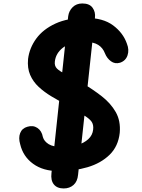

<svg xmlns="http://www.w3.org/2000/svg" viewBox="-20 -981 817 1108"><path d="M318.5 6.5Q229 6.5 171 -35.8Q113 -78 96.5 -148.5Q85.5 -185.5 96.5 -213.2Q107.5 -241 138 -249.5Q170.5 -259.5 195.8 -242.8Q221 -226 227.5 -190Q234.5 -165.5 261 -149Q287.5 -132.5 342 -132.5Q388.5 -132.5 426.8 -144Q465 -155.5 489.5 -178Q514 -200.5 517.5 -233Q521 -261.5 507.8 -279.8Q494.5 -298 459.2 -318.8Q424 -339.5 361.5 -376Q317.5 -400.5 276.2 -425.2Q235 -450 203 -479.8Q171 -509.5 154 -548.8Q137 -588 142 -641Q150 -704.5 189.2 -758.2Q228.5 -812 300 -845Q371.5 -878 474.5 -878Q574.5 -878 632.8 -834.5Q691 -791 712.5 -728.5Q726.5 -693.5 716 -661.8Q705.5 -630 672.5 -619Q643.5 -610.5 620.2 -627.5Q597 -644.5 585.5 -673.5Q573.5 -705 547 -721.8Q520.5 -738.5 477.5 -738.5Q385.5 -738.5 343.5 -706Q301.5 -673.5 296.5 -625.5Q293.5 -600.5 308.8 -585.2Q324 -570 360.8 -552Q397.5 -534 458 -499.5Q516.5 -465 567.5 -425.2Q618.5 -385.5 647.8 -334.5Q677 -283.5 671 -214.5Q662.5 -136.5 612.5 -87.8Q562.5 -39 485.5 -16.2Q408.5 6.5 318.5 6.5ZM347.5 106.5Q309.5 106.5 290.8 83.2Q272 60 277 18L373.5 -887Q377.5 -918 399.2 -939.5Q421 -961 455 -961Q496.5 -961 514.2 -936.2Q532 -911.5 528 -879L430.5 27.5Q427 66.5 404.2 86.5Q381.5 106.5 347.5 106.5Z"/></svg>

Font: Edu SA Hand
Style: Bold
Weight: 700
Designer: Tina and Corey Anderson, Eben Sorkin, Mirko Velimirovic
Foundry: Google for Education
Version: Version 2.000